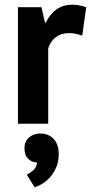

<svg xmlns="http://www.w3.org/2000/svg" viewBox="-20 -531 391 824"><path d="M333 -378Q302 -389 277 -389Q242 -389 218.5 -370.5Q195 -352 187 -323V0H57V-500H158L173 -434H177Q194 -471 223 -491Q252 -511 291 -511Q317 -511 350 -500ZM85 105Q85 76 104.5 59Q124 42 153 42Q188 42 210 65Q232 88 232 130Q232 163 221 188Q210 213 194 230.5Q178 248 160 258.5Q142 269 129 273L95 219Q109 212 123 199.5Q137 187 139 166Q119 167 102 151.5Q85 136 85 105Z"/></svg>

Font: PTSans
Style: Bold
Weight: 700
Designer: A.Korolkova, O.Umpeleva, V.Yefimov
Foundry: ParaType Ltd
Version: Version 2.003W OFL